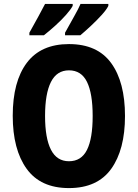

<svg xmlns="http://www.w3.org/2000/svg" viewBox="-20 -950 703 980"><path d="M618 -358Q618 -186 547.5 -88Q477 10 332 10Q187 10 116 -88.5Q45 -187 45 -359Q45 -534 117 -629.5Q189 -725 332 -725Q477 -725 547.5 -628Q618 -531 618 -358ZM210 -358Q210 -245 240 -186Q270 -127 332 -127Q395 -127 424 -185Q453 -243 453 -358Q453 -473 424 -532Q395 -591 332 -591Q270 -591 240 -531.5Q210 -472 210 -358ZM533 -920Q524 -901 498.5 -873Q473 -845 443 -817Q413 -789 390 -770H312V-783Q336 -827 358.5 -866.5Q381 -906 391 -930H533ZM351 -920Q341 -901 316.5 -873.5Q292 -846 261.5 -818.5Q231 -791 204 -770H130V-783Q155 -828 176.5 -867Q198 -906 210 -930H351Z"/></svg>

Font: Noto Sans Myanmar Condensed ExtraBold
Style: Regular
Weight: 800
Width: 3
Designer: Monotype Design Team
Foundry: Monotype Imaging Inc.
Version: Version 2.107; ttfautohint (v1.8.4.7-5d5b)